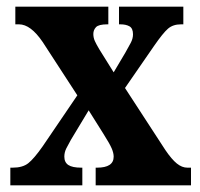

<svg xmlns="http://www.w3.org/2000/svg" viewBox="-20 -556 599 576"><path d="M11 0V-53H18Q48 -53 65 -66.5Q82 -80 108 -117L212 -270L108 -430Q72 -483 37 -483H26V-536H305V-483H302Q276 -483 268 -474.5Q260 -466 260 -454Q260 -443 264.5 -433Q269 -423 278 -408L321 -339L356 -398Q365 -414 372 -427Q379 -440 379 -453Q379 -471 368.5 -477Q358 -483 341 -483H337V-536H530V-483H523Q499 -483 484 -470Q469 -457 442 -418L355 -292L476 -106Q495 -78 510.5 -65.5Q526 -53 542 -53H553V0H267V-53H271Q321 -53 321 -86Q321 -97 315 -111Q309 -125 290 -155L246 -225L193 -137Q185 -123 179 -111Q173 -99 173 -86Q173 -69 185 -61Q197 -53 224 -53H227V0Z"/></svg>

Font: Noto Serif Ethiopic ExtraCondensed ExtraBold
Style: Regular
Weight: 800
Width: 2
Designer: Monotype Design Team
Foundry: Monotype Imaging Inc.
Version: Version 2.102; ttfautohint (v1.8.4.7-5d5b)